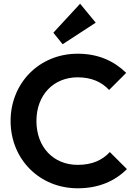

<svg xmlns="http://www.w3.org/2000/svg" viewBox="-20 -1003 726 1033"><path d="M398 10C512 10 598 -29 663 -93L571 -185C531 -142 477 -116 398 -116C268 -116 176 -211 176 -352C176 -492 268 -587 398 -587C472 -587 527 -562 567 -519L659 -611C594 -674 510 -714 398 -714C190 -714 37 -555 37 -352C37 -148 191 10 398 10ZM267 -827 317 -765 495 -881 411 -983Z"/></svg>

Font: MV Cash SemiBold
Style: Regular
Weight: 600
Designer: Rodrigo Fuenzalida
Foundry: fragTYPE
Version: Version 1.100;Glyphs 3.1.2 (3151)